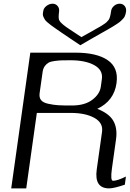

<svg xmlns="http://www.w3.org/2000/svg" viewBox="-20 -1041 717 1061"><path d="M537.1 -561.5 543 -604.5Q549.8 -654.3 500.5 -681.2Q451.2 -708 370.1 -708Q336.9 -708 321.3 -707.5Q305.7 -707 282.7 -704.1Q259.8 -701.2 248.5 -694.8Q237.3 -688.5 228 -676.3Q218.8 -664.1 215.8 -645.5L199.2 -528.3Q195.3 -502.9 206.5 -488.3Q217.8 -473.6 247.6 -467.3Q277.3 -460.9 302.2 -459.5Q327.1 -458 377 -458Q448.2 -458 489.7 -489.3Q531.2 -520.5 537.1 -561.5ZM42 0 147.5 -750H397.5Q514.6 -750 575.2 -708.5Q635.7 -667 624 -583V-582Q610.4 -483.4 517.6 -439.5Q583 -414.1 606.4 -373Q629.9 -332 621.1 -270.5L598.6 -110.4Q588.9 -42 604.5 -42Q628.9 -42 675.8 -65.4L669.9 -20.5Q609.4 0 583 0Q500 0 514.6 -104.5L543.9 -312.5Q550.8 -362.3 501.5 -389.6Q452.1 -417 371.1 -417H183.6L125 0ZM423.8 -791Q397.5 -808.6 369.1 -827.6Q340.8 -846.7 324.2 -857.9Q307.6 -869.1 289.6 -881.8Q271.5 -894.5 262.2 -901.4Q252.9 -908.2 242.2 -917.5Q231.4 -926.8 228 -932.6Q224.6 -938.5 220.7 -946.3Q216.8 -954.1 216.8 -961.4Q216.8 -968.8 218.8 -978.5Q220.7 -996.1 236.8 -1008.3Q252.9 -1020.5 270.5 -1020.5Q287.1 -1020.5 297.9 -1008.3Q308.6 -996.1 306.6 -978.5Q301.8 -942.4 306.6 -930.7Q309.6 -924.8 312 -921.4Q314.5 -918 320.3 -912.6Q326.2 -907.2 330.1 -903.8Q334 -900.4 344.7 -892.6Q355.5 -884.8 364.7 -878.9Q374 -873 393.6 -859.9Q413.1 -846.7 429.7 -835.9Q443.4 -843.8 461.4 -853.5Q479.5 -863.3 488.8 -868.7Q498 -874 509.8 -880.9Q521.5 -887.7 527.3 -890.6Q533.2 -893.6 540.5 -898.4Q547.9 -903.3 551.8 -905.8Q555.7 -908.2 560.5 -911.6Q565.4 -915 568.4 -918Q571.3 -920.9 573.7 -923.8Q576.2 -926.8 580.1 -930.7Q588.9 -942.4 593.8 -978.5Q595.7 -996.1 609.9 -1008.3Q624 -1020.5 641.6 -1020.5Q658.2 -1020.5 668.5 -1008.3Q678.7 -996.1 676.8 -978.5Q675.8 -969.7 673.8 -962.9Q671.9 -956.1 668.9 -949.7Q666 -943.4 659.7 -937Q653.3 -930.7 647.5 -924.8Q641.6 -918.9 628.9 -910.6Q616.2 -902.3 605.5 -895.5Q594.7 -888.7 573.2 -876.5Q551.8 -864.3 533.2 -854Q514.6 -843.8 483.4 -825.7Q452.1 -807.6 423.8 -791Z"/></svg>

Font: okolaks
Style: RegularItalic
Weight: 500
Italic angle: -8°
Version: Version 000.6.0